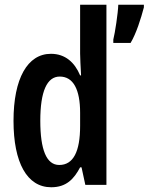

<svg xmlns="http://www.w3.org/2000/svg" viewBox="-20 -780 627 810"><path d="M196 10C260 10 292 -25 318 -74H324L340 0H429V-760H318V-554C318 -533 320 -503 322 -462H318C295 -517 255 -553 195 -553C96 -553 37 -449 37 -270C37 -94 94 10 196 10ZM587 -749V-760H479C478 -725 465 -640 458 -613V-599H531C555 -639 575 -703 587 -749ZM230 -84C176 -84 150 -148 150 -271C150 -394 178 -457 232 -457C289 -457 318 -403 318 -304V-249C318 -140 289 -84 230 -84Z"/></svg>

Font: Noto Sans Hebrew ExtraCondensed SemiBold
Style: Regular
Weight: 600
Width: 2
Designer: Ben Nathan
Foundry: Google LLC
Version: Version 3.001